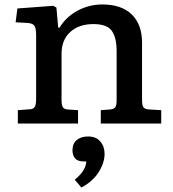

<svg xmlns="http://www.w3.org/2000/svg" viewBox="-20 -554 777 861"><path d="M60 0V-60L114 -64Q128 -64 135 -73.5Q142 -83 142 -112V-394Q142 -426 135 -437.5Q128 -449 105 -451L50 -454L58 -516L219 -528L233 -520L241 -430H247Q276 -478 327.5 -506Q379 -534 439 -534Q525 -534 571 -489Q617 -444 617 -363V-104Q617 -84 622.5 -74Q628 -64 651 -63L703 -60V0H432V-60L472 -63Q489 -64 496 -72Q503 -80 503 -104V-325Q503 -385 481.5 -415.5Q460 -446 399 -446Q334 -446 295 -410.5Q256 -375 256 -313V-108Q256 -84 261 -74.5Q266 -65 283 -63L330 -60V0ZM345 287 315 252Q343 229 354.5 209Q366 189 367 170H356Q328 170 316.5 156Q305 142 305 120Q305 90 324 74Q343 58 375 58Q411 58 430 80.5Q449 103 449 136Q449 175 423 217Q397 259 345 287Z"/></svg>

Font: Literata 7pt Medium
Style: Regular
Weight: 500
Designer: Latin by Veronika Burian and Jose Scaglione. Greek by Irene Vlachou. Cyrillic by Vera Evstafieva.
Foundry: TypeTogether
Version: Version 3.002